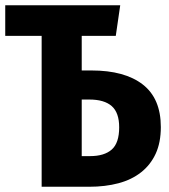

<svg xmlns="http://www.w3.org/2000/svg" viewBox="-26 -713 646 733"><path d="M286 -576V-444H323Q450 -444 519 -390.5Q588 -337 588 -228Q588 -169 568.5 -126.5Q549 -84 513 -55.5Q477 -27 426.5 -13.5Q376 0 314 0H133V-576H-6V-693H433L416 -576ZM286 -333V-117H318Q372 -117 400.5 -142Q429 -167 429 -227Q429 -283 400.5 -308Q372 -333 315 -333Z"/></svg>

Font: Qzxlaeiskcpccdgjqmyffctclhy
Style: Regular
Weight: 700
Monospace: yes
Designer: Carrois Corporate & Edenspiekermann
Foundry: Carrois Corporate GbR & Edenspiekermann AG
Version: Version 2.001